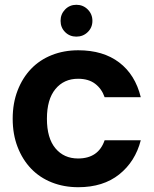

<svg xmlns="http://www.w3.org/2000/svg" viewBox="-20 -773 642 802"><path d="M33 -277Q33 -342 53.5 -395Q74 -448 110 -485.5Q146 -523 196.5 -543Q247 -563 307 -563Q411 -563 478 -512Q545 -461 568 -367H417Q405 -402 377.5 -423Q350 -444 306 -444Q247 -444 211.5 -401Q176 -358 176 -277Q176 -196 211.5 -153.5Q247 -111 306 -111Q391 -111 417 -187H568Q545 -98 478 -44.5Q411 9 307 9Q247 9 196.5 -11Q146 -31 110 -68.5Q74 -106 53.5 -159Q33 -212 33 -277ZM299 -620Q271 -620 252 -639Q233 -658 233 -686Q233 -714 252 -733.5Q271 -753 299 -753Q327 -753 346.5 -733.5Q366 -714 366 -686Q366 -658 346.5 -639Q327 -620 299 -620Z"/></svg>

Font: SVN-Poppins SemiBold
Style: Regular
Weight: 600
Designer: Ninad Kale (Devanagari), Jonny Pinhorn (Latin)
Foundry: Indian Type Foundry
Version: Version 3.002 2017